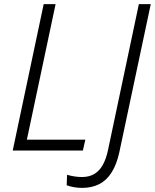

<svg xmlns="http://www.w3.org/2000/svg" viewBox="-20 -734 755 936"><path d="M42 0 193 -714H251L111 -53H396L384 0ZM380 182Q358 182 337.5 178Q317 174 305 169L307 118Q323 123 342 126Q361 129 380 129Q414 129 439 114.5Q464 100 480.5 71Q497 42 506 0L657 -714H715L562 7Q549 67 524.5 106Q500 145 464 163.5Q428 182 380 182Z"/></svg>

Font: Noto Sans Display Light
Style: Italic
Weight: 300
Italic angle: -12°
Designer: Monotype Design Team
Foundry: Monotype Imaging Inc.
Version: Version 2.003